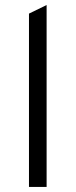

<svg xmlns="http://www.w3.org/2000/svg" viewBox="-20 -742 300 762"><path d="M95 0V-688L165 -722V0Z"/></svg>

Font: Overpass Light
Style: Regular
Weight: 300
Designer: Delve Withrington, Thomas Jockin
Foundry: Delve Fonts
Version: Version 3.000;DELV;Overpass